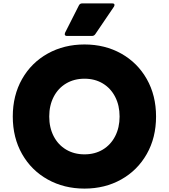

<svg xmlns="http://www.w3.org/2000/svg" viewBox="-20 -1049 993 1127"><path d="M55 -365Q55 -489 109.5 -585Q164 -681 260 -734.5Q356 -788 476 -788Q596 -788 691.5 -734.5Q787 -681 841.5 -585Q896 -489 896 -365Q896 -241 841.5 -145Q787 -49 691.5 4.5Q596 58 476 58Q356 58 260 4.5Q164 -49 109.5 -145Q55 -241 55 -365ZM476 -143Q537 -143 583.5 -171Q630 -199 656 -249.5Q682 -300 682 -365Q682 -430 656 -480.5Q630 -531 583.5 -559Q537 -587 476 -587Q415 -587 368 -559Q321 -531 295 -480.5Q269 -430 269 -365Q269 -300 295 -249.5Q321 -199 368 -171Q415 -143 476 -143ZM360 -849 362 -857 443 -1017Q449 -1029 462 -1029H639Q652 -1029 652 -1020Q652 -1016 649 -1010L539 -848Q532 -838 520 -838H373Q360 -838 360 -849Z"/></svg>

Font: LINE Seed JP_TTF ExtraBold
Style: Regular
Weight: 800
Designer: LY Corporation & Fontrix & Fontworks
Version: Version 1.015